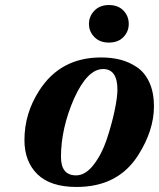

<svg xmlns="http://www.w3.org/2000/svg" viewBox="-20 -730 631 762"><path d="M412 -710Q449 -710 470 -688Q491 -666 491 -635Q491 -605 470 -583Q449 -561 412 -561Q376 -561 354.5 -583Q333 -605 333 -635Q333 -665 354.5 -687.5Q376 -710 412 -710ZM77 -174Q77 -280 136 -371Q220 -502 381 -502Q423 -502 458 -493Q493 -484 524 -463Q555 -442 573 -402.5Q591 -363 591 -308Q591 -213 529 -115Q449 12 284 12Q180 12 128.5 -38.5Q77 -89 77 -174ZM222 -107Q222 -34 282 -34Q319 -34 351.5 -76Q384 -118 403.5 -176.5Q423 -235 434.5 -289Q446 -343 446 -374Q446 -456 389 -456Q327 -456 274 -339Q222 -220 222 -107Z"/></svg>

Font: Heuristica
Style: Bold Italic
Weight: 700
Italic angle: -13°
Version: Version 1.0.2